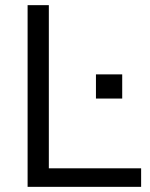

<svg xmlns="http://www.w3.org/2000/svg" viewBox="-20 -725 583 745"><path d="M87.1 0V-705H169.5V-71.9H527.6V0ZM352.3 -342.6V-436.4H454.2V-342.6Z"/></svg>

Font: Nunito Sans 12pt ExtraLight
Style: Regular
Weight: 200
Designer: Vernon Adams
Foundry: Vernon Adams
Version: Version 3.101;gftools[0.9.27]